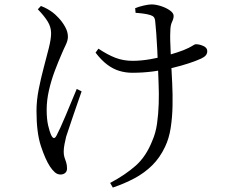

<svg xmlns="http://www.w3.org/2000/svg" viewBox="-20 -785 1040 868"><path d="M478 42Q546 6 593.5 -36Q641 -78 669 -150Q684 -184 690 -226.5Q696 -269 697.5 -315.5Q699 -362 697 -407Q695 -452 694 -489Q693 -520 691 -559.5Q689 -599 686.5 -633.5Q684 -668 682 -685Q681 -701 675.5 -707.5Q670 -714 659 -717Q647 -721 628.5 -723.5Q610 -726 593 -727L591 -748Q608 -755 630 -760Q652 -765 665 -765Q684 -765 707.5 -757.5Q731 -750 748 -738Q765 -726 765 -713Q765 -701 757.5 -685.5Q750 -670 750 -643Q749 -628 749.5 -603.5Q750 -579 751.5 -551.5Q753 -524 754 -497Q756 -458 758.5 -408.5Q761 -359 760 -306.5Q759 -254 751.5 -206Q744 -158 726 -121Q703 -72 668 -37.5Q633 -3 588 21Q543 45 490 63ZM254 4Q239 4 227.5 -6.5Q216 -17 206 -32Q185 -64 165 -124.5Q145 -185 145 -283Q145 -331 155 -381.5Q165 -432 178 -480.5Q191 -529 201 -569Q211 -609 211 -635Q211 -663 195.5 -688Q180 -713 151 -743L165 -758Q183 -751 195 -744Q207 -737 218 -729Q229 -721 245.5 -703.5Q262 -686 274.5 -663.5Q287 -641 287 -619Q287 -602 277 -581.5Q267 -561 257 -537Q243 -505 227.5 -464Q212 -423 201.5 -377.5Q191 -332 191 -289Q191 -247 197.5 -218.5Q204 -190 212 -173Q218 -161 224 -161Q230 -161 236 -173Q242 -184 253 -208Q264 -232 277 -263Q290 -294 303 -325.5Q316 -357 327 -383L349 -372Q340 -346 329.5 -316Q319 -286 309 -256.5Q299 -227 291 -203Q283 -179 279 -167Q275 -150 271.5 -132.5Q268 -115 268 -99Q268 -84 271.5 -73.5Q275 -63 279 -51.5Q283 -40 283 -23Q283 -10 274.5 -3Q266 4 254 4ZM578 -456Q548 -456 519.5 -464.5Q491 -473 464.5 -493Q438 -513 412 -547L425 -565Q467 -537 502.5 -523.5Q538 -510 580 -510Q617 -510 660.5 -517.5Q704 -525 743.5 -536.5Q783 -548 809 -558Q838 -570 849 -577.5Q860 -585 866 -585Q882 -585 899.5 -577Q917 -569 917 -554Q917 -543 910.5 -535Q904 -527 889 -520Q867 -510 834 -499Q801 -488 759.5 -478Q718 -468 672 -462Q626 -456 578 -456Z"/></svg>

Font: Noto Serif TC
Style: Regular
Weight: 400
Designer: Ryoko NISHIZUKA  (kana & ideographs); Frank Grießhammer (Latin, Greek & Cyrillic); Wenlong ZHANG  (bopomofo); Sandoll Co
Foundry: Adobe
Version: Version 2.003-H1;hotconv 1.1.1;makeotfexe 2.6.0